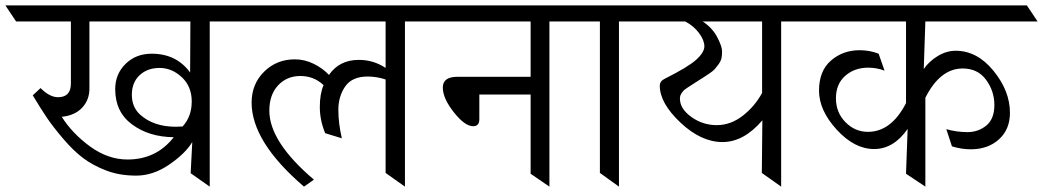

<svg xmlns="http://www.w3.org/2000/svg" viewBox="-80 -695 3884 715"><path d="M136 -333Q184 -333 184 -384V-615H-20L-60 -675H815L855 -615H701V0L630 -50L636 -166Q610 -123 550 -82Q490 -41 427.5 -41Q365 -41 315.5 -60Q266 -79 230 -106Q194 -133 156 -177.5Q118 -222 95 -256Q72 -290 42 -340L71 -367Q105 -333 136 -333ZM253 -365Q253 -323 226 -294Q199 -265 150 -260Q189 -198 255.5 -149.5Q322 -101 395 -101Q502 -101 567 -184Q475 -185 412 -231.5Q349 -278 349 -363Q349 -419 387.5 -457Q426 -495 485 -495Q577 -495 628 -425L629 -615H253ZM600 -224Q634 -261 634 -317Q634 -373 597 -407.5Q560 -442 514.5 -442Q469 -442 440 -415Q411 -388 411 -342Q411 -296 442 -268Q492 -223 575 -223Q587 -223 600 -224Z M1131 -199Q1111 -247 1111 -296.5Q1111 -346 1125 -378Q1089 -412 1038.5 -412Q988 -412 955.5 -377Q923 -342 923 -283Q923 -167 1089 -26L1052 0Q857 -167 857 -313Q857 -382 903.5 -428Q950 -474 1018 -474Q1055 -474 1089 -457Q1123 -440 1145 -416Q1184 -472 1256 -472Q1311 -472 1356 -442V-615H775L735 -675H1542L1582 -615H1428V0L1356 -51V-399Q1323 -410 1289 -410Q1231 -410 1205.5 -373Q1180 -336 1180 -286Q1180 -236 1193 -180Z M1896 -343H1705V-251Q1705 -225 1682 -225Q1651 -225 1610 -277Q1569 -329 1569 -369Q1569 -409 1623 -409H1896V-615H1502L1462 -675H2080L2121 -615H1966V0L1896 -48Z M2225 -615V0L2154 -51V-615H2039L2003 -675H2339L2375 -615Z M2829 -615V0L2757 -51L2759 -247Q2690 -166 2610.5 -166Q2531 -166 2454 -238.5Q2377 -311 2377 -376Q2377 -393 2396 -402Q2482 -445 2512.5 -472.5Q2543 -500 2543 -522.5Q2543 -545 2523.5 -571.5Q2504 -598 2472 -615H2299L2259 -675H2943L2983 -615ZM2758 -349V-615H2537Q2573 -591 2591 -556.5Q2609 -522 2609 -503.5Q2609 -485 2606 -475Q2603 -465 2595.5 -455Q2588 -445 2582 -438Q2576 -431 2562 -421.5Q2548 -412 2540 -407Q2532 -402 2514 -390.5Q2496 -379 2491.5 -376Q2487 -373 2478.5 -367.5Q2470 -362 2467.5 -359.5Q2465 -357 2461 -352Q2452 -341 2452 -328Q2452 -290 2494.5 -259.5Q2537 -229 2589 -229Q2641 -229 2686 -264Q2731 -299 2758 -349Z M3121 -508Q3159 -508 3192 -495L3214 -432Q3185 -443 3153 -443Q3102 -443 3067.5 -412.5Q3033 -382 3033 -329Q3033 -276 3068.5 -240Q3104 -204 3152 -204Q3239 -204 3294 -311V-615H2903L2863 -675H3744L3784 -615H3366Q3366 -612 3363 -527Q3360 -442 3360 -438Q3380 -467 3412.5 -486.5Q3445 -506 3479 -506Q3559 -506 3620 -431Q3681 -356 3681 -275Q3681 -213 3640 -176Q3599 -139 3535 -139Q3501 -139 3465 -150L3444 -214Q3483 -203 3523 -203Q3563 -203 3593 -227.5Q3623 -252 3623 -304Q3623 -356 3592 -398Q3561 -440 3505 -440Q3421 -440 3366 -331V0L3294 -48L3300 -215Q3248 -140 3175 -140Q3102 -140 3036 -212Q2970 -284 2970 -357.5Q2970 -431 3014.5 -469.5Q3059 -508 3121 -508Z"/></svg>

Font: Halant
Style: Regular
Weight: 400
Designer: Hitesh Malaviya (Devanagari), Satya Rajpurohit (Latin)
Foundry: Indian Type Foundry
Version: Version 1.101;PS 1.0;hotconv 1.0.78;makeotf.lib2.5.61930; tt